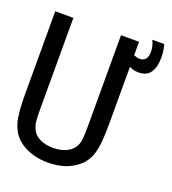

<svg xmlns="http://www.w3.org/2000/svg" viewBox="-140 -867 882 986"><g transform="rotate(20 301.0 -374.0)"><path d="M587.9 -762.2Q593.3 -741.7 595.5 -726.1Q597.7 -710.4 597.7 -692.4Q597.7 -637.7 576.9 -608.9Q556.2 -580.1 512.7 -580.1Q500 -580.1 487.8 -582.8Q475.6 -585.4 462.4 -592.3V-279.8Q462.4 -218.3 458.7 -182.1Q455.1 -146 448.2 -121.1Q432.6 -69.8 398.9 -41.3Q365.2 -12.7 326.7 0Q283.2 14.2 234.4 14.2Q181.2 14.2 138.4 -1Q95.7 -16.1 66.4 -42.5Q48.8 -58.6 37.1 -78.6Q25.4 -98.6 18.6 -122.1Q11.7 -145 8.1 -182.4Q4.4 -219.7 4.4 -279.8V-729H103.5V-234.9Q103.5 -181.6 106.4 -159.2Q109.4 -138.2 121.3 -116Q133.3 -93.8 162.1 -80.1Q191.4 -65.9 233.4 -65.9Q274.9 -65.9 306.2 -81.1Q337.4 -96.2 351.1 -124Q354 -129.9 356.7 -138.7Q359.4 -147.5 360.8 -158.7Q363.8 -181.6 363.8 -233.9V-729H462.4V-655.3Q480.5 -647.9 494.6 -647.9Q537.6 -647.9 537.6 -701.7Q537.6 -732.4 522.9 -762.2Z"/></g></svg>

Font: Vazir Code Hack
Style: Code-Hack
Weight: 400
Foundry: DejaVu fonts team - Redesigned by Saber Rastikerdar
Version: Version 1.1.2